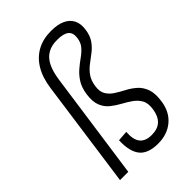

<svg xmlns="http://www.w3.org/2000/svg" viewBox="-225 -842 937 937"><g transform="rotate(-45 243.0 -373.5)"><path d="M294 6Q225 6 196 -30Q167 -66 170 -141L224 -145Q220 -94 239.5 -70Q259 -46 301 -46Q343 -46 365.5 -67.5Q388 -89 394 -130Q400 -168 387 -191Q374 -214 351.5 -229.5Q329 -245 304 -258.5Q279 -272 256.5 -290Q234 -308 222.5 -336.5Q211 -365 217 -410Q223 -452 240 -478.5Q257 -505 278.5 -523.5Q300 -542 322 -557.5Q344 -573 359.5 -591Q375 -609 379 -636Q384 -670 365.5 -685.5Q347 -701 305 -701Q266 -702 238.5 -686.5Q211 -671 195 -639Q179 -607 172 -558L93 0H36L114 -558Q123 -622 149 -665Q175 -708 216 -730.5Q257 -753 313 -753Q358 -753 387 -739.5Q416 -726 429 -700Q442 -674 436 -636Q431 -601 415 -578Q399 -555 377 -538Q355 -521 333 -504.5Q311 -488 295.5 -466Q280 -444 275 -410Q270 -376 282.5 -355Q295 -334 317.5 -319.5Q340 -305 366 -291.5Q392 -278 414 -258.5Q436 -239 447 -208.5Q458 -178 451 -129Q442 -65 399.5 -29.5Q357 6 294 6Z"/></g></svg>

Font: Pathway Extreme Condensed Thin
Style: Italic
Weight: 250
Width: 3
Italic angle: -8°
Version: Version 1.001;gftools[0.9.26]